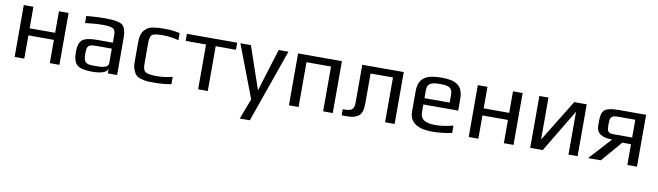

<svg xmlns="http://www.w3.org/2000/svg" viewBox="-38 -1030 6044 1764"><g transform="rotate(10 2984.0 -148.0)"><path d="M496 0V-484H406V-283H168V-484H78V0H168V-217H406V0Z M1034 0V-342C1034 -404 1022 -445 998 -465C974 -484 921 -494 840 -494C787 -494 727 -491 661 -485V-419C722 -427 778 -431 827 -431C872 -431 903 -426 920 -417C936 -408 944 -390 944 -363V-286H799C730 -286 684 -276 660 -256C636 -235 624 -198 624 -144C624 -82 637 -41 663 -21C688 0 734 10 801 10C891 10 940 -9 947 -46V0ZM712 -141C712 -220 724 -230 805 -230H944V-96C944 -45 868 -47 816 -47H798C727 -47 712 -71 712 -141Z M1540 -4V-72C1490 -59 1441 -53 1394 -53C1341 -53 1306 -59 1289 -70C1272 -81 1264 -104 1264 -139V-339C1264 -380 1271 -406 1286 -417C1300 -428 1333 -433 1384 -433C1431 -433 1481 -426 1533 -413V-479C1487 -489 1441 -494 1395 -494C1344 -494 1326 -493 1283 -487C1243 -480 1225 -466 1203 -442C1180 -416 1172 -376 1172 -326V-148C1172 -118 1176 -93 1184 -73C1200 -32 1217 -13 1261 -2C1306 11 1326 10 1385 10C1444 10 1496 5 1540 -4Z M2069 -418V-484H1600V-418H1790V0H1880V-418Z M2547 -484H2456L2334 -89H2332L2197 -484H2099L2286 7L2213 198H2307Z M3046 0V-484H2637V0H2727V-418H2956V0Z M3130 -50V6C3138 7 3149 7 3162 7C3218 7 3247 4 3281 -17C3315 -38 3325 -82 3325 -141V-418H3534V0H3623V-484H3236V-134C3236 -60 3209 -50 3130 -50Z M3975 -494C3838 -494 3761 -458 3761 -329V-138C3761 -28 3857 10 3971 10C4033 10 4095 3 4158 -10V-79C4095 -63 4042 -55 3999 -55C3914 -55 3852 -72 3852 -149V-222H4177V-329C4177 -458 4108 -494 3975 -494ZM3973 -434C4045 -434 4087 -423 4087 -357V-281H3852V-357C3852 -425 3900 -434 3973 -434Z M4732 0V-484H4642V-283H4404V-484H4314V0H4404V-217H4642V0Z M5005 0 5245 -400V0H5330V-484H5213L4973 -93V-484H4888V0Z M5547 0 5713 -194H5794V0H5884V-484H5636C5569 -484 5525 -476 5502 -460C5479 -443 5468 -410 5468 -359V-307C5468 -240 5517 -206 5616 -206L5428 0ZM5645 -422H5794V-256H5624C5566 -256 5559 -273 5559 -337V-351C5559 -413 5579 -422 5645 -422Z"/></g></svg>

Font: Gamestation Text
Style: Bold
Weight: 400
Designer: Jonas Hecksher
Foundry: Jonas Hecksher, Playtypeª, e-types AS
Version: Version 1.003